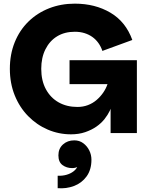

<svg xmlns="http://www.w3.org/2000/svg" viewBox="-20 -729 803 1052"><path d="M296 302V234Q323 235 345 228.5Q367 222 382 210.5Q397 199 403 186Q392 192 375 192Q345 192 322.5 175.5Q300 159 300 122Q300 85 325 62.5Q350 40 387 40Q415 40 436 55.5Q457 71 469 95Q481 119 481 146Q481 201 454.5 237.5Q428 274 385.5 290Q343 306 296 302ZM541 -450Q533 -474 519 -493.5Q505 -513 486 -526.5Q467 -540 443 -547.5Q419 -555 390 -555Q334 -555 293 -530Q252 -505 229 -459Q206 -413 206 -352Q206 -287 231.5 -240Q257 -193 301.5 -168Q346 -143 404 -143Q435 -143 461.5 -153Q488 -163 509 -181Q530 -199 545.5 -221.5Q561 -244 569 -268H361V-399H730V0H586V-162L594 -161Q592 -144 581.5 -122Q571 -100 553 -77Q535 -54 508.5 -35.5Q482 -17 447 -5Q412 7 369 7Q302 7 241.5 -19Q181 -45 134 -93Q87 -141 60.5 -207Q34 -273 34 -352Q34 -431 60.5 -497Q87 -563 135.5 -610.5Q184 -658 249 -683.5Q314 -709 390 -709Q501 -709 585 -659.5Q669 -610 705 -510Z"/></svg>

Font: Parkinsans
Style: Bold
Weight: 700
Designer: Red Stone, Indian Type Foundry
Foundry: Indian Type Foundry
Version: Version 1.000